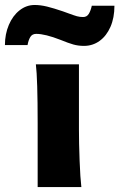

<svg xmlns="http://www.w3.org/2000/svg" viewBox="-20 -759 484 779"><path d="M300.3 -231.9Q300.3 -178.2 303 -107.2Q305.7 -36.1 310.1 0H132.8V-258.8Q132.8 -439 125.5 -498H300.3ZM120.6 -738.8Q144.5 -738.8 171.4 -732.2Q198.2 -725.6 235.4 -712.9L258.3 -704.6Q280.8 -696.3 292.2 -693.1Q303.7 -689.9 317.4 -689.9Q332.5 -689.9 340.3 -702.9Q348.1 -715.8 352.5 -735.8H444.3Q444.3 -687 428.2 -650.1Q412.1 -613.3 384 -593Q356 -572.8 320.8 -572.8Q297.9 -572.8 277.8 -578.4Q257.8 -584 225.6 -597.2Q163.1 -621.6 127 -621.6Q110.4 -621.6 102.8 -608.6Q95.2 -595.7 91.8 -576.2H0Q0 -620.6 15.9 -658Q31.7 -695.3 59.3 -717Q86.9 -738.8 120.6 -738.8Z"/></svg>

Font: Lesson One Extra
Style: Regular
Weight: 800
Designer: But Ko, Victor Gaultney, Annie Olsen, Julie Remington, Don Collingsworth, Eric Hays, Becca Hirsbrunner
Version: Version 1.100